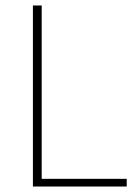

<svg xmlns="http://www.w3.org/2000/svg" viewBox="-20 -680 500 700"><path d="M100 0V-660H132V-28H442V0Z"/></svg>

Font: Assistant ExtraLight
Style: Regular
Weight: 200
Designer: Hebrew By Ben Nathan, Latin by Paul Hunt
Version: Version 3.000